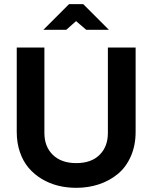

<svg xmlns="http://www.w3.org/2000/svg" viewBox="-20 -900 713 929"><path d="M61 -669.9H194.8V-256.8Q194.8 -190.4 235.8 -150.6Q276.9 -110.8 349.1 -110.8Q421.4 -110.8 461.7 -150.6Q502 -190.4 502 -256.8V-669.9H636.2V-262.2Q636.2 -195.8 612.8 -143.1Q589.4 -90.3 549.3 -57.6Q509.3 -24.9 458.3 -8.1Q407.2 8.8 349.1 8.8Q302.7 8.8 260.7 -1.7Q218.8 -12.2 182.1 -34.2Q145.5 -56.2 118.7 -87.6Q91.8 -119.1 76.4 -163.8Q61 -208.5 61 -262.2ZM189.9 -755.9 314 -879.9H382.8L506.8 -755.9H397L348.1 -797.9L300.8 -755.9Z"/></svg>

Font: LT Wave Text Bold
Style: Regular
Weight: 700
Designer: Daniel Lyons
Version: Version 2.5 (Glyphs App)